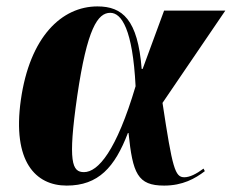

<svg xmlns="http://www.w3.org/2000/svg" viewBox="-20 -569 723 599"><path d="M188 10C287 10 338 -47 379 -154H381C394 -28 409 10 492 10C550 10 589 -12 619 -35L615 -43C592 -26 572 -16 555 -16C526 -16 518 -43 487 -248L683 -536H492L425 -354H422C410 -508 362 -549 284 -549C173 -549 73 -455 45 -257C18 -65 91 10 188 10ZM242 -32C205 -32 191 -62 221 -270C252 -481 285 -529 324 -529C359 -529 394 -478 403 -300C343 -98 286 -32 242 -32Z"/></svg>

Font: Noto Serif Display SemiCondensed Black
Style: Italic
Weight: 900
Width: 4
Italic angle: -12°
Designer: Monotype Design Team
Foundry: Monotype Imaging Inc.
Version: Version 2.009